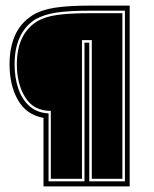

<svg xmlns="http://www.w3.org/2000/svg" viewBox="-20 -610 550 684"><path d="M135 54V-190Q74 -201 44 -253.5Q14 -306 14 -381Q14 -440 33.5 -484Q53 -528 95 -555Q127 -575 175 -582.5Q223 -590 302 -590H442V54ZM153 36H281V-458H298V36H425V-572H302Q224 -572 179.5 -565Q135 -558 104 -540Q32 -492 32 -381Q32 -334 45 -295Q58 -256 85 -232Q112 -208 153 -206ZM161 27V-215Q100 -215 70 -263Q40 -311 40 -381Q40 -486 109 -532Q138 -550 182 -556.5Q226 -563 302 -563H416V27H307V-467H272V27Z"/></svg>

Font: Alumni Sans Collegiate One
Style: Regular
Weight: 400
Designer: Robert E. Leuschke
Foundry: Robert E. Leuschke
Version: Version 1.100